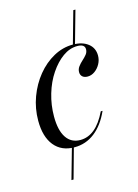

<svg xmlns="http://www.w3.org/2000/svg" viewBox="-111 -633 607 842"><g transform="rotate(-15 192.5 -212.0)"><path d="M157.3 11.3Q98.4 11.3 65.7 -29Q33.1 -69.4 33.1 -141.9Q33.1 -197.6 52 -248.8Q71 -300 103.6 -339.9Q136.3 -379.8 178.2 -402.8Q220.2 -425.8 266.1 -425.8Q308.9 -425.8 334.7 -405.6Q360.5 -385.5 360.5 -350.8Q360.5 -330.6 350.8 -312.9Q341.1 -295.2 325.8 -284.3Q310.5 -273.4 293.5 -273.4Q278.2 -273.4 269.8 -281Q261.3 -288.7 261.3 -301.6Q261.3 -315.3 269.8 -326.6Q278.2 -337.9 289.1 -347.6Q300 -357.3 308.5 -367.7Q316.9 -378.2 316.9 -391.1Q316.9 -414.5 283.1 -414.5Q248.4 -414.5 216.9 -391.9Q185.5 -369.4 159.7 -331Q133.9 -292.7 119.4 -243.5Q104.8 -194.4 104.8 -141.9Q104.8 -79 127 -46Q149.2 -12.9 190.3 -12.9Q225.8 -12.9 255.2 -37.1Q284.7 -61.3 308.9 -111.3H316.9Q290.3 -51.6 249.6 -20.2Q208.9 11.3 157.3 11.3ZM106.5 146.8 147.6 1.6H156.5L116.1 146.8ZM265.3 -421.8 307.3 -571H316.9L275 -421.8Z"/></g></svg>

Font: Playfair 144pt Light
Style: Italic
Weight: 300
Italic angle: -15.6°
Designer: Claus Eggers Sørensen
Foundry: Claus Eggers Sørensen
Version: Version 2.001;gftools[0.9.30]